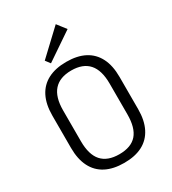

<svg xmlns="http://www.w3.org/2000/svg" viewBox="-223 -1054 1052 1176"><g transform="rotate(-30 302.5 -466.0)"><path d="M303 7Q226 7 173 -20.5Q120 -48 92.5 -102.5Q65 -157 65 -236V-464Q65 -544 92.5 -598Q120 -652 173 -679.5Q226 -707 303 -707Q380 -707 432.5 -679.5Q485 -652 512.5 -598Q540 -544 540 -464V-236Q540 -157 512.5 -102.5Q485 -48 432.5 -20.5Q380 7 303 7ZM303 -54Q387 -54 427 -100Q467 -146 467 -241V-459Q467 -553 426 -599.5Q385 -646 303 -646Q221 -646 179.5 -599.5Q138 -553 138 -459V-241Q138 -146 179 -100Q220 -54 303 -54ZM411 -877 218 -746 193 -779 363 -939Z"/></g></svg>

Font: Pathway Extreme SemiCondensed Light
Style: Regular
Weight: 300
Width: 4
Version: Version 1.001;gftools[0.9.26]